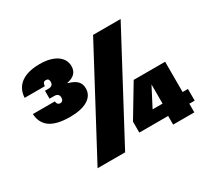

<svg xmlns="http://www.w3.org/2000/svg" viewBox="-142 -935 1241 1153"><g transform="rotate(-30 478.5 -358.0)"><path d="M232 0H423L800 -707H609ZM903 -141V-351H685L556 -136V-60H756V0H903V-60H940V-141ZM695 -141 764 -274V-141ZM204 -585C205 -604 212 -614 227 -614C241 -614 248 -606 248 -591C248 -571 237 -561 215 -561H191V-506H223C245 -506 256 -496 256 -477C256 -458 246 -450 234 -450C220 -450 212 -459 210 -476H58C63 -399 111 -349 245 -349C345 -349 411 -384 411 -451C411 -492 388 -517 332 -532V-535C379 -544 403 -569 403 -610C403 -673 343 -716 243 -716C111 -716 67 -652 64 -585Z"/></g></svg>

Font: SVN-Poppins ExtraBold
Style: Regular
Weight: 800
Designer: Ninad Kale (Devanagari), Jonny Pinhorn (Latin)
Foundry: Indian Type Foundry
Version: Version 3.002 2017; ttfautohint (v1.8.3)